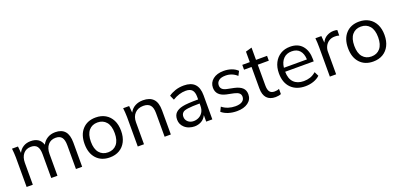

<svg xmlns="http://www.w3.org/2000/svg" viewBox="7 -1502 4869 2352"><g transform="rotate(-20 2441.5 -326.5)"><path d="M79 0V-386Q79 -414 76.5 -443.5Q74 -473 71 -502H149L157 -416Q179 -461 220 -486Q261 -511 316 -511Q373 -511 411 -486.5Q449 -462 466 -410Q489 -457 533.5 -484Q578 -511 636 -511Q719 -511 761 -463Q803 -415 803 -314V0H722V-309Q722 -380 697 -412.5Q672 -445 617 -445Q554 -445 517.5 -401.5Q481 -358 481 -285V0H400V-309Q400 -380 375 -412.5Q350 -445 295 -445Q232 -445 196 -401.5Q160 -358 160 -285V0Z M1163 9Q1054 9 990 -60.5Q926 -130 926 -251Q926 -372 990 -441.5Q1054 -511 1163 -511Q1236 -511 1289.5 -479.5Q1343 -448 1372.5 -390Q1402 -332 1402 -251Q1402 -171 1372.5 -112.5Q1343 -54 1289.5 -22.5Q1236 9 1163 9ZM1163 -57Q1235 -57 1277 -106.5Q1319 -156 1319 -251Q1319 -347 1277 -396.5Q1235 -446 1163 -446Q1092 -446 1050 -396.5Q1008 -347 1008 -251Q1008 -156 1050 -106.5Q1092 -57 1163 -57Z M1528 0V-386Q1528 -414 1525.5 -443.5Q1523 -473 1520 -502H1598L1606 -414Q1631 -462 1676 -486.5Q1721 -511 1779 -511Q1868 -511 1913.5 -463.5Q1959 -416 1959 -314V0H1878V-309Q1878 -380 1849.5 -412.5Q1821 -445 1761 -445Q1691 -445 1650 -402Q1609 -359 1609 -287V0Z M2268 7Q2235 7 2200 -4.5Q2165 -16 2139 -40Q2093 -82 2093 -144Q2093 -200 2124 -231.5Q2155 -263 2216 -276Q2275 -289 2420 -289V-323Q2420 -383 2394.5 -412Q2369 -441 2312 -441Q2226 -441 2140 -388L2113 -449Q2148 -475 2199 -492.5Q2250 -510 2312 -510Q2500 -510 2500 -314V0H2420V-85Q2397 -37 2356.5 -15Q2316 7 2268 7ZM2280 -58Q2315 -58 2347 -74Q2379 -90 2399.5 -123Q2420 -156 2420 -207V-236Q2319 -236 2266 -228.5Q2213 -221 2198 -204Q2177 -185 2177 -150Q2177 -111 2206 -84.5Q2235 -58 2280 -58Z M2821 9Q2760 9 2708.5 -7.5Q2657 -24 2623 -54L2651 -111Q2687 -82 2731 -68Q2775 -54 2822 -54Q2881 -54 2912 -75.5Q2943 -97 2943 -135Q2943 -164 2923.5 -181.5Q2904 -199 2860 -209L2767 -228Q2639 -256 2639 -361Q2639 -427 2691 -469Q2743 -511 2832 -511Q2886 -511 2933 -494.5Q2980 -478 3011 -447L2982 -391Q2919 -449 2834 -449Q2775 -449 2745.5 -425.5Q2716 -402 2716 -364Q2716 -335 2734 -316.5Q2752 -298 2792 -289L2885 -270Q2953 -255 2986.5 -223.5Q3020 -192 3020 -139Q3020 -71 2965.5 -31Q2911 9 2821 9Z M3323 9Q3249 9 3210 -33.5Q3171 -76 3171 -162V-439H3073V-502H3171V-639L3252 -662V-502H3396V-439H3252V-171Q3252 -111 3272 -85.5Q3292 -60 3334 -60Q3353 -60 3368 -63Q3383 -66 3395 -72V-4Q3381 2 3361.5 5.5Q3342 9 3323 9Z M3713 9Q3595 9 3527 -59.5Q3459 -128 3459 -250Q3459 -329 3489 -387.5Q3519 -446 3572.5 -478.5Q3626 -511 3697 -511Q3800 -511 3855 -446.5Q3910 -382 3910 -273V-243H3538Q3539 -151 3585.5 -104Q3632 -57 3715 -57Q3760 -57 3799 -70Q3838 -83 3875 -115L3903 -58Q3870 -26 3819.5 -8.5Q3769 9 3713 9ZM3697 -451Q3630 -451 3589 -409Q3548 -367 3540 -294H3840Q3837 -369 3800.5 -410Q3764 -451 3697 -451Z M4032 0V-381Q4032 -411 4030.5 -442Q4029 -473 4026 -502H4104L4111 -414Q4133 -463 4175.5 -487Q4218 -511 4265 -511Q4294 -511 4313 -505L4312 -433Q4298 -438 4285 -439.5Q4272 -441 4256 -441Q4211 -441 4179 -420Q4147 -399 4130.5 -366Q4114 -333 4114 -296V0Z M4597 9Q4488 9 4424 -60.5Q4360 -130 4360 -251Q4360 -372 4424 -441.5Q4488 -511 4597 -511Q4670 -511 4723.5 -479.5Q4777 -448 4806.5 -390Q4836 -332 4836 -251Q4836 -171 4806.5 -112.5Q4777 -54 4723.5 -22.5Q4670 9 4597 9ZM4597 -57Q4669 -57 4711 -106.5Q4753 -156 4753 -251Q4753 -347 4711 -396.5Q4669 -446 4597 -446Q4526 -446 4484 -396.5Q4442 -347 4442 -251Q4442 -156 4484 -106.5Q4526 -57 4597 -57Z"/></g></svg>

Font: Winston
Style: Regular
Weight: 400
Designer: Original fonts by Vernon Adams / Changes by Cristiano Sobral
Foundry: Original fonts by Vernon Adams / Changes by Cristiano Sobral
Version: Version 2.503;July 17, 2020;FontCreator 13.0.0.2655 64-bit